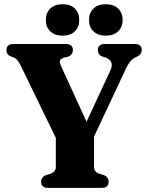

<svg xmlns="http://www.w3.org/2000/svg" viewBox="-20 -914 718 934"><path d="M508.5 -29.5Q508.5 0 474 0H215Q180 0 180 -29.5Q180 -52 202.5 -62L226.5 -69Q251.5 -78.5 251.5 -101.5V-243.5L80 -596.5Q70.5 -614.5 64 -622Q57.5 -629.5 46.5 -634.5L31.5 -640Q11.5 -648.5 11.5 -670.5Q11.5 -700 47 -700H299Q334.5 -700 334.5 -670.5Q334.5 -647.5 311 -638L292 -634Q273.5 -627 271.5 -618Q269.5 -609 278.5 -589.5L401 -321.5L517 -571.5Q538 -618 492.5 -634.5L475 -640Q456 -648.5 456 -670.5Q456 -700 491 -700H635Q669.5 -700 669.5 -670.5Q669.5 -651 650.5 -640.5L642.5 -636.5Q626.5 -629.5 614.2 -615.5Q602 -601.5 585 -564L437.5 -249.5V-101.5Q437.5 -78 462.5 -69L486 -62Q508.5 -52 508.5 -29.5ZM284.5 -740.5Q247 -740.5 225 -761Q203 -781.5 203 -817Q203 -852 225 -872.8Q247 -893.5 284.5 -893.5Q322 -893.5 343.8 -872.8Q365.5 -852 365.5 -817Q365.5 -782 343.8 -761.2Q322 -740.5 284.5 -740.5ZM494 -740.5Q457 -740.5 435 -761Q413 -781.5 413 -817Q413 -852 435 -872.8Q457 -893.5 494 -893.5Q532.5 -893.5 554.5 -872.8Q576.5 -852 576.5 -817Q576.5 -782 554.5 -761.2Q532.5 -740.5 494 -740.5Z"/></svg>

Font: Fraunces 72pt Soft
Style: Bold
Weight: 700
Version: Version 1.000;[b76b70a41]